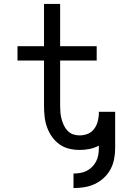

<svg xmlns="http://www.w3.org/2000/svg" viewBox="-20 -755 640 977"><path d="M354 202V128Q371 128 388.5 125Q406 122 421 114.5Q436 107 448.5 94.5Q461 82 469 66.5Q477 51 480 34Q483 17 483 0V-14Q461 -2 436 3Q411 8 385 8Q358 8 331 1.5Q304 -5 282 -21Q260 -37 244 -60Q228 -83 219 -108.5Q210 -134 207 -161.5Q204 -189 204 -216V-447H69V-520H204V-735H286V-520H472V-447H286V-216Q286 -199 287.5 -182Q289 -165 293.5 -148.5Q298 -132 305 -117Q312 -102 324 -89.5Q336 -77 352 -71.5Q368 -66 385 -66Q406 -66 425.5 -73.5Q445 -81 457.5 -97Q470 -113 476 -132.5Q482 -152 483 -173V-186H566Q566 -183 566 -180.5Q566 -178 566 -175Q566 -173 566 -170Q566 -167 566 -165V0Q566 28 560.5 55.5Q555 83 542 107Q529 131 508 150.5Q487 170 462 181.5Q437 193 409.5 197.5Q382 202 354 202Z"/></svg>

Font: Bmono
Style: Regular
Weight: 400
Monospace: yes
Designer: Belleve Invis
Foundry: Belleve Invis
Version: Version 11.2.2; ttfautohint (v1.8.2)